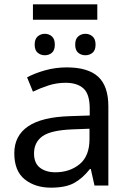

<svg xmlns="http://www.w3.org/2000/svg" viewBox="-20 -856 601 886"><path d="M288 -545Q386 -545 433 -502Q480 -459 480 -365V0H416L399 -76H395Q360 -32 321 -11Q282 10 215 10Q142 10 94 -28.5Q46 -67 46 -149Q46 -229 109 -272.5Q172 -316 303 -320L394 -323V-355Q394 -422 365 -448Q336 -474 283 -474Q241 -474 203 -461.5Q165 -449 132 -433L105 -499Q140 -518 188 -531.5Q236 -545 288 -545ZM393 -262 314 -259Q214 -255 175.5 -227Q137 -199 137 -148Q137 -103 164.5 -82Q192 -61 235 -61Q302 -61 347.5 -98.5Q393 -136 393 -214ZM429 -836V-765H132V-836ZM187 -700Q206 -700 219.5 -688Q233 -676 233 -650Q233 -624 219.5 -612.5Q206 -601 187 -601Q168 -601 154 -612.5Q140 -624 140 -650Q140 -676 154 -688Q168 -700 187 -700ZM374 -700Q393 -700 407 -688Q421 -676 421 -650Q421 -624 407 -612.5Q393 -601 374 -601Q355 -601 341 -612.5Q327 -624 327 -650Q327 -676 341 -688Q355 -700 374 -700Z"/></svg>

Font: BC Sans
Style: Regular
Weight: 400
Designer: Monotype Design Team
Province of B.C.
Foundry: Monotype Imaging Inc.
Version: Version 2.000;GOOG;noto-source:20170915:90ef993387c0